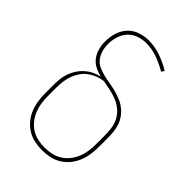

<svg xmlns="http://www.w3.org/2000/svg" viewBox="-221 -838 941 941"><g transform="rotate(45 250.0 -367.5)"><path d="M250 8Q224 8 197.5 2.5Q171 -3 148.5 -17Q126 -31 109 -51.5Q92 -72 82 -96.5Q72 -121 68 -147.5Q64 -174 64 -200V-259Q64 -281 66.5 -302.5Q69 -324 76.5 -344Q84 -364 96 -382Q108 -400 124 -414Q140 -428 159.5 -437.5Q179 -447 200 -451Q177 -456 155 -467Q133 -478 118.5 -497.5Q104 -517 98 -540.5Q92 -564 92 -588Q92 -619 101 -648.5Q110 -678 130.5 -700.5Q151 -723 180.5 -733Q210 -743 240 -743Q283 -743 324 -728.5Q365 -714 401 -692L391 -677Q357 -697 319 -711Q281 -725 241 -725Q215 -725 189 -716Q163 -707 145 -687.5Q127 -668 119 -641.5Q111 -615 111 -589Q111 -567 117 -545.5Q123 -524 136 -507Q149 -490 169.5 -481Q190 -472 211 -467Q232 -462 253.5 -458.5Q275 -455 296 -449.5Q317 -444 337 -436Q357 -428 374.5 -414.5Q392 -401 405 -383.5Q418 -366 425 -345.5Q432 -325 434 -303Q436 -281 436 -259V-200Q436 -174 432 -147.5Q428 -121 418 -96.5Q408 -72 391 -51.5Q374 -31 351.5 -17Q329 -3 302.5 2.5Q276 8 250 8ZM250 -10Q274 -10 297.5 -15Q321 -20 341.5 -33Q362 -46 377 -65Q392 -84 401 -106Q410 -128 413.5 -152Q417 -176 417 -200V-259Q417 -285 413.5 -310Q410 -335 398.5 -357Q387 -379 367.5 -395.5Q348 -412 324.5 -421.5Q301 -431 276.5 -436Q252 -441 227 -446Q205 -444 184.5 -436Q164 -428 146.5 -415Q129 -402 116.5 -384Q104 -366 96.5 -345.5Q89 -325 86 -303Q83 -281 83 -259V-200Q83 -176 86.5 -152Q90 -128 99 -106Q108 -84 123 -65Q138 -46 158.5 -33Q179 -20 202.5 -15Q226 -10 250 -10Z"/></g></svg>

Font: Iosevka Term Curly Thin
Style: Regular
Weight: 100
Designer: Belleve Invis
Foundry: Belleve Invis
Version: Version 32.3.0